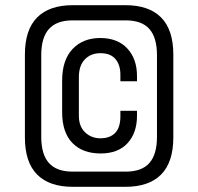

<svg xmlns="http://www.w3.org/2000/svg" viewBox="-20 -720 764 740"><path d="M219.5 -409.2Q219.5 -488.5 259.6 -531Q299.8 -573.5 366.2 -573.5Q433 -573.5 470.5 -533.4Q508 -493.2 508 -426.8V-406.8H444V-432.8Q444 -469.5 425.1 -492.2Q406.2 -515 367 -515Q330 -515 307 -491.1Q284 -467.2 284 -423V-273.8Q284 -232.5 308.1 -209.8Q332.2 -187 367 -187Q404 -187 424 -207.9Q444 -228.8 444 -271.5V-293H508V-273.8Q508 -208 471.6 -168.2Q435.2 -128.5 367.8 -128.5Q298.2 -128.5 258.9 -169.1Q219.5 -209.8 219.5 -287.5ZM76 -509.8Q76 -605.2 123 -652.6Q170 -700 260.2 -700H463.8Q554 -700 601 -652.6Q648 -605.2 648 -509.8V-190.2Q648 -94.8 601 -47.4Q554 0 463.8 0H260.2Q170 0 123 -47.4Q76 -94.8 76 -190.2ZM139 -192.2Q139 -125.2 168.5 -91.9Q198 -58.5 260.5 -58.5H464.2Q526.8 -58.5 555.9 -91.9Q585 -125.2 585 -192.2V-507.8Q585 -574.8 555.9 -608.1Q526.8 -641.5 464.2 -641.5H260.5Q198 -641.5 168.5 -608.1Q139 -574.8 139 -507.8Z"/></svg>

Font: Space Grotesk Variable
Style: Regular
Weight: 400
Designer: Florian Karsten (Space Grotesk), Colophon Foundry (Space Mono)
Foundry: Florian Karsten
Version: Version 1.106